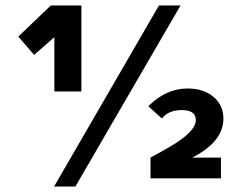

<svg xmlns="http://www.w3.org/2000/svg" viewBox="-20 -653 885 703"><path d="M278 -633V-318H179V-517L105 -452L47 -519L166 -633ZM531 0V-76Q611 -119 640 -140Q697 -181 697 -213Q697 -250 646 -250Q596 -250 573 -219L523 -264Q588 -329 667 -329Q725 -329 761.5 -298.5Q798 -268 798 -219Q798 -134 684 -76H789V0ZM641 -633 256 30H178L562 -633Z"/></svg>

Font: Tajawal
Style: Bold
Weight: 700
Designer: Boutros Fonts
Foundry: Created by Boutros International 2017
Version: Version 1.700